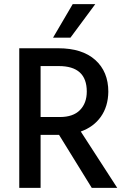

<svg xmlns="http://www.w3.org/2000/svg" viewBox="-20 -907 608 927"><path d="M320 -725H236L331 -887H440ZM176 0H73V-674H261Q377 -674 440 -617.5Q503 -561 503 -464Q502 -393 467 -343.5Q432 -294 370 -272L546 0H423L265 -256H176ZM264 -588H176V-342H269Q333 -342 366 -375.5Q399 -409 399 -465Q399 -588 264 -588Z"/></svg>

Font: Hind Mysuru Medium
Style: Regular
Weight: 500
Designer: Manushi Parikh, Hitesh Malaviya
Foundry: Indian Type Foundry
Version: Version 0.703;PS 1.0;hotconv 1.0.86;makeotf.lib2.5.63406